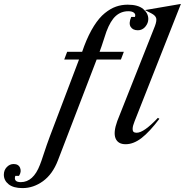

<svg xmlns="http://www.w3.org/2000/svg" viewBox="-239 -737 952 989"><path d="M692.9 -716.8 454.1 -111.8Q444.8 -88.9 444.3 -75.4Q443.8 -62 449.2 -57.6Q454.6 -53.2 464.8 -53.2Q502.4 -53.2 574.2 -129.9L582 -125Q531.2 -57.6 490 -25.9Q448.7 5.9 408.2 5.9Q368.7 5.9 356.2 -24.4Q343.8 -54.7 365.2 -113.8L559.1 -603Q569.3 -630.4 565.4 -643.8Q561.5 -657.2 541 -668L507.8 -685.1ZM18.1 -35.2 168 -430.2H91.8L106.9 -470.2H184.1L194.8 -500Q217.8 -560.5 244.9 -603.3Q272 -646 301 -669.4Q330.1 -692.9 358.6 -702.9Q387.2 -712.9 418.9 -712.9Q472.2 -712.9 498.5 -690.7Q524.9 -668.5 524.9 -639.2Q524.9 -617.7 509.5 -599.4Q494.1 -581.1 471.2 -581.1Q444.8 -581.1 433.8 -599.1Q422.9 -617.2 437 -649.9H456.1Q460.9 -663.1 451.4 -671.1Q441.9 -679.2 421.9 -679.2Q384.8 -679.2 357.4 -654.8Q330.1 -630.4 309.1 -574.2Q305.2 -564 294.9 -531.2Q284.7 -498.5 273.9 -470.2H398.9L383.8 -430.2H258.8L59.1 89.8Q31.7 160.6 -17.6 196.3Q-66.9 231.9 -123 231.9Q-169.9 231.9 -194.6 212.2Q-219.2 192.4 -219.2 163.1Q-219.2 139.6 -204.1 123.8Q-189 107.9 -168.9 107.9Q-143.6 107.9 -135.5 127.7Q-127.4 147.5 -141.1 168.9H-160.2Q-170.4 201.2 -131.8 201.2Q-67.4 201.2 -33.2 111.8Q-27.3 97.7 -12.9 53.5Q1.5 9.3 18.1 -35.2Z"/></svg>

Font: Redaction
Style: Italic
Weight: 400
Designer: Jeremy Mickel / Forest Young
Foundry: MCKL
Version: Version 2.001;hotconv 1.0.113;makeotfexe 2.5.65598 DEVELOPME